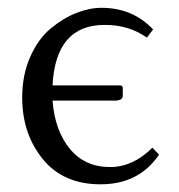

<svg xmlns="http://www.w3.org/2000/svg" viewBox="-20 -462 461 494"><path d="M115.2 -242.2H289.1Q295.9 -242.2 295.9 -235.8V-215.8Q295.9 -202.6 272.9 -203.1H115.2Q121.1 -126 159.7 -79.1Q198.2 -32.2 263.2 -32.2Q322.3 -32.2 372.1 -82L389.2 -64Q337.4 12.2 238.8 12.2Q142.6 12.2 89.8 -53Q37.1 -118.2 37.1 -210.9Q37.1 -269 57.6 -315.4Q78.1 -361.8 110.1 -388.4Q142.1 -415 176 -428.5Q210 -441.9 241.2 -441.9Q321.3 -441.9 374 -386.2L357.9 -365.2Q311 -398.4 249 -397.9Q123 -397.9 115.2 -242.2Z"/></svg>

Font: Linux Libertine Capitals
Style: Small Caps
Weight: 400
Designer: Philipp H. Poll
Foundry: Philipp H. Poll
Version: Version 5.1.3